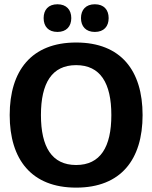

<svg xmlns="http://www.w3.org/2000/svg" viewBox="-20 -859 707 891"><path d="M246.7 -710.8C288.3 -710.8 310.8 -736.7 310.8 -775C310.8 -813.3 288.3 -839.2 246.7 -839.2C204.2 -839.2 182.5 -813.3 182.5 -775C182.5 -736.7 204.2 -710.8 246.7 -710.8ZM420 -710.8C462.5 -710.8 484.2 -736.7 484.2 -775C484.2 -813.3 462.5 -839.2 420 -839.2C378.3 -839.2 355.8 -813.3 355.8 -775C355.8 -736.7 378.3 -710.8 420 -710.8ZM333.3 11.7C541.7 11.7 641.7 -119.2 641.7 -325C641.7 -530.8 541.7 -661.7 333.3 -661.7C125.8 -661.7 25 -530.8 25 -325C25 -119.2 125.8 11.7 333.3 11.7ZM333.3 -93.3C220.8 -93.3 170 -176.7 170 -325C170 -473.3 220.8 -556.7 333.3 -556.7C445.8 -556.7 496.7 -473.3 496.7 -325C496.7 -176.7 445.8 -93.3 333.3 -93.3Z"/></svg>

Font: Familjen Grotesk GF
Style: Bold
Weight: 700
Designer: Anders Wikstroem, Jonas Baeckman, Matilda Gysing, Kristian Moeller
Foundry: Familjen STHLM AB
Version: Version 2.000; Beta; Release 4; Build 6